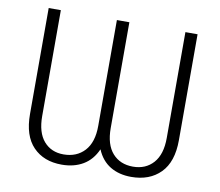

<svg xmlns="http://www.w3.org/2000/svg" viewBox="-79 -806 1046 911"><g transform="rotate(10 444.0 -350.5)"><path d="M801.3 -710.9V-200.7Q801.3 -95.7 748.8 -42.7Q696.3 10.3 607.9 10.3Q549.3 10.3 506.8 -15.4Q464.4 -41 442.4 -93.3Q419.4 -41 376 -15.4Q332.5 10.3 273.4 10.3Q186.5 10.3 135.3 -42.7Q84 -95.7 84 -200.7V-710.9H142.6V-200.7Q142.6 -121.6 178.2 -80.3Q213.9 -39.1 273.4 -39.1Q336.4 -39.1 374.5 -80.3Q412.6 -121.6 412.6 -200.7V-710.9H472.7V-200.7Q472.7 -121.6 509.3 -80.3Q545.9 -39.1 607.9 -39.1Q668.9 -39.1 705.8 -80.3Q742.7 -121.6 742.7 -200.7V-710.9Z"/></g></svg>

Font: Roboto Web
Style: Light
Weight: 300
Designer: Google
Version: Version 1.200310; 2013